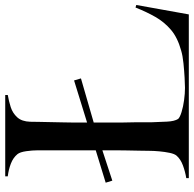

<svg xmlns="http://www.w3.org/2000/svg" viewBox="-24 -736 760 753"><g transform="rotate(-90 356.5 -360.0)"><path d="M34 0V-10Q59 -14 83.5 -23Q108 -32 122 -48Q129 -56 133 -75Q137 -94 139 -116Q141 -138 141 -156Q141 -167 141.5 -192Q142 -217 142.5 -243.5Q143 -270 143 -286V-339L24 -300L16 -326L143 -365V-592Q143 -614 139.5 -638Q136 -662 128 -672Q114 -689 90.5 -698Q67 -707 41 -710V-720H360V-710Q336 -706 312.5 -698.5Q289 -691 272.5 -673Q256 -655 255 -622Q255 -611 254.5 -588Q254 -565 253.5 -538.5Q253 -512 252.5 -489.5Q252 -467 252 -457V-399L417 -450L425 -423L252 -373V-260Q252 -234 253 -207Q253 -180 253 -146Q254 -114 255.5 -85Q257 -56 266 -42Q272 -35 293 -28.5Q314 -22 340 -18.5Q366 -15 388 -15Q400 -15 427.5 -16.5Q455 -18 484.5 -21Q514 -24 534 -30Q585 -44 615.5 -70Q646 -96 666 -131Q686 -166 703 -209L713 -206L676 0Z"/></g></svg>

Font: Mulat Addis
Style: Regular
Weight: 400
Designer: Fasil fikreab
Version: Version 1.001; ttfautohint (v1.8.3)